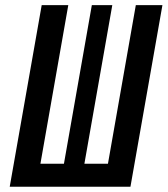

<svg xmlns="http://www.w3.org/2000/svg" viewBox="-20 -713 640 733"><path d="M17.1 0 139.2 -693.4H240.7L134.3 -87.9H224.1L330.6 -693.4H408.7L302.2 -87.9H392.1L498.5 -693.4H600.1L478 0Z"/></svg>

Font: Cascadia Code NF
Style: Italic
Weight: 400
Italic angle: -10°
Monospace: yes
Designer: Aaron Bell
Foundry: Saja Typeworks
Version: Version 2404.023; ttfautohint (v1.8.4)